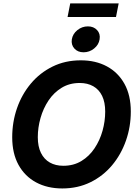

<svg xmlns="http://www.w3.org/2000/svg" viewBox="-20 -1090 803 1121"><path d="M343.8 10.3Q256.8 10.3 190.9 -25.1Q125 -60.5 88.1 -127.4Q51.3 -194.3 51.3 -288.6Q51.3 -377.4 79.3 -458.3Q107.4 -539.1 160.2 -602.1Q212.9 -665 286.9 -701.4Q360.8 -737.8 451.7 -737.8Q538.6 -737.8 604.2 -702.4Q669.9 -667 706.8 -600.3Q743.7 -533.7 743.7 -439Q743.7 -349.6 715.3 -268.8Q687 -188 634.3 -125Q581.5 -62 507.8 -25.9Q434.1 10.3 343.8 10.3ZM349.6 -122.1Q409.7 -122.1 455.3 -149.9Q501 -177.7 532 -224.1Q563 -270.5 578.6 -326.4Q594.2 -382.3 594.2 -438.5Q594.2 -493.2 576.2 -530.3Q558.1 -567.4 524.7 -586.4Q491.2 -605.5 445.3 -605.5Q385.7 -605.5 340.1 -577.6Q294.4 -549.8 263.4 -503.4Q232.4 -457 216.6 -401.1Q200.7 -345.2 200.7 -289.1Q200.7 -234.9 219 -197.5Q237.3 -160.2 270.8 -141.1Q304.2 -122.1 349.6 -122.1ZM467.8 -784.7Q434.1 -784.7 414.3 -806.6Q394.5 -828.6 399.4 -860.4Q404.8 -892.6 431.9 -914.3Q459 -936 493.2 -936Q526.9 -936 546.9 -914.3Q566.9 -892.6 561.5 -860.4Q556.6 -828.6 529.3 -806.6Q502 -784.7 467.8 -784.7ZM672.9 -1070.3 657.2 -990.7H374.5L390.1 -1070.3Z"/></svg>

Font: Inter 20pt
Style: Bold Italic
Weight: 700
Italic angle: -9.3988°
Version: Version 4.001;git-66647c0bb